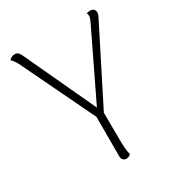

<svg xmlns="http://www.w3.org/2000/svg" viewBox="-170 -811 862 931"><g transform="rotate(-30 261.0 -346.0)"><path d="M263 -227Q257 -228 252.5 -230.5Q248 -233 245 -236.5Q242 -240 240 -244L43 -653Q38 -662 31 -671.5Q24 -681 18 -686Q24 -692 31.5 -696.5Q39 -701 50 -701Q61 -701 67.5 -695.5Q74 -690 79 -680L275 -259L256 -256L446 -650Q456 -671 456 -680Q456 -685 455.5 -689.5Q455 -694 452 -698Q458 -700 462.5 -700.5Q467 -701 474 -701Q486 -701 492.5 -694Q499 -687 499 -675Q499 -669 496 -661.5Q493 -654 488 -645L282 -237ZM283 -256 284 -94Q284 -63 286 -39.5Q288 -16 292 -2Q288 2 282 5.5Q276 9 267 9Q256 9 249 1.5Q242 -6 242 -19V-254Z"/></g></svg>

Font: Arima ExtraLight
Style: Regular
Weight: 250
Designer: Joana Correia and Natanael Gama
Foundry: NDISCOVER
Version: Version 1.101;gftools[0.9.23]